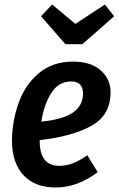

<svg xmlns="http://www.w3.org/2000/svg" viewBox="-20 -816 526 851"><path d="M470 -407Q470 -305 384.5 -258Q299 -211 156 -195V-191Q156 -81 243 -81Q274 -81 303.5 -92.5Q333 -104 367 -128L413 -53Q323 15 227 15Q134 15 83.5 -40Q33 -95 33 -194Q34 -280 62.5 -360Q91 -440 152 -491.5Q213 -543 304 -543Q382 -543 426 -504.5Q470 -466 470 -407ZM348 -402Q348 -426 335.5 -440.5Q323 -455 295 -455Q240 -455 207.5 -404Q175 -353 163 -277Q258 -286 303 -317Q348 -348 348 -402ZM486 -744 345 -620H270L162 -744L211 -796L314 -710L445 -796Z"/></svg>

Font: Fira Sans Condensed Medium
Style: Italic
Weight: 500
Width: 3
Italic angle: -8°
Designer: bBox Type GmbH & Carrois Corporate GbR & Edenspiekermann AG
Foundry: bBox Type GmbH & Carrois Corporate GbR & Edenspiekermann AG
Version: Version 4.301